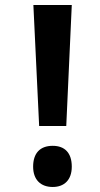

<svg xmlns="http://www.w3.org/2000/svg" viewBox="-20 -734 398 765"><path d="M136 -232H244L266 -714H113ZM112 -70C112 -18 142 11 190 11C236 11 266 -17 266 -70C266 -125 238 -153 190 -153C139 -153 112 -123 112 -70Z"/></svg>

Font: Noto Sans Devanagari ExtraCondensed
Style: Bold
Weight: 700
Width: 2
Designer: Jelle Bosma - Monotype Design Team
Foundry: Monotype Imaging Inc.
Version: Version 2.004